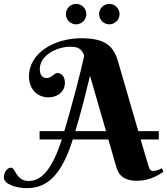

<svg xmlns="http://www.w3.org/2000/svg" viewBox="-100 -928 866 994"><path d="M500 -71C508 -43 521 8 610 8C674 8 722 -22 746 -39L738 -57C726 -51 710 -43 692 -43C675 -43 672 -59 666 -78L628 -206H722V-249H616L511 -610C488 -690 445 -730 320 -730C188 -730 50 -659 50 -531C50 -473 88 -424 151 -424C192 -424 236 -448 236 -500C236 -537 213 -550 198 -550C178 -550 171 -524 139 -524C132 -524 106 -528 106 -570C106 -642 194 -686 264 -686C302 -686 323 -677 336 -640C317 -552 276 -395 233 -249H105V-206H220C171 -54 116 9 49 9C-17 9 -21 -60 -42 -60C-66 -60 -80 -32 -80 -9C-80 23 -23 46 40 46C153 46 222 -34 277 -206H461ZM366 -536 449 -249H290C315 -331 340 -428 366 -536ZM241 -855C241 -826 265 -802 294 -802C323 -802 347 -826 347 -855C347 -884 323 -908 294 -908C265 -908 241 -884 241 -855ZM413 -855C413 -826 437 -802 466 -802C495 -802 519 -826 519 -855C519 -884 495 -908 466 -908C437 -908 413 -884 413 -855Z"/></svg>

Font: Berkshire Swash
Style: Regular
Weight: 700
Designer: Astigmatic (AOETI)
Foundry: Astigmatic (AOETI)
Version: Version 1.000